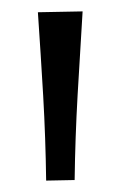

<svg xmlns="http://www.w3.org/2000/svg" viewBox="-20 -764 236 337"><path d="M61 -447Q60 -522 55.8 -595.8Q51.5 -669.5 46.5 -742.5L125 -744Q120.5 -671 116.2 -596.8Q112 -522.5 111 -448Z"/></svg>

Font: Commissioner Light
Style: Regular
Weight: 300
Designer: Kostas Bartsokas
Foundry: Kostas Bartsokas
Version: Version 1.000; ttfautohint (v1.8.3)